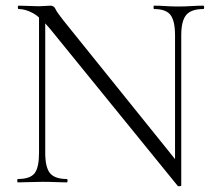

<svg xmlns="http://www.w3.org/2000/svg" viewBox="-20 -645 765 679"><path d="M118 -104V-602L140 -600V-104Q140 -53 157 -32.5Q174 -12 216 -12Q219 -12 219 -6Q219 0 216 0Q197 0 176.5 -1Q156 -2 131 -2Q107 -2 85 -1Q63 0 43 0Q41 0 41 -6Q41 -12 43 -12Q87 -12 102.5 -32.5Q118 -53 118 -104ZM621 11Q621 13 616 13.5Q611 14 609 13L157 -543Q123 -584 96.5 -598.5Q70 -613 46 -613Q43 -613 43 -619Q43 -625 46 -625Q63 -625 81 -624Q99 -623 113 -623Q127 -623 139.5 -624Q152 -625 158 -625Q171 -625 176 -613.5Q181 -602 204 -573L613 -65ZM621 -520V11L599 -20V-520Q599 -571 583 -592Q567 -613 525 -613Q523 -613 523 -619Q523 -625 525 -625Q545 -625 565.5 -623.5Q586 -622 611 -622Q634 -622 657 -623.5Q680 -625 699 -625Q702 -625 702 -619Q702 -613 699 -613Q656 -613 638.5 -592Q621 -571 621 -520Z"/></svg>

Font: Cormorant Garamond Light
Style: Regular
Weight: 300
Designer: Christian Thalmann (Catharsis Fonts)
Foundry: Catharsis Fonts
Version: Version 4.001